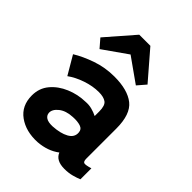

<svg xmlns="http://www.w3.org/2000/svg" viewBox="-210 -838 953 953"><g transform="rotate(45 267.0 -361.0)"><path d="M223 6Q144 10 91.5 -28Q39 -66 39 -138Q39 -189 69.5 -225.5Q100 -262 148.5 -282.5Q197 -303 249 -304Q272 -306 293 -300.5Q314 -295 332 -286V-318Q332 -360 314 -372.5Q296 -385 263 -385Q220 -385 174.5 -369.5Q129 -354 96 -330L39 -427Q81 -453 139.5 -473.5Q198 -494 263 -494Q356 -494 404 -456Q452 -418 452 -318V-108Q452 -87 461.5 -84Q471 -81 504 -91V-14Q488 -7 464 -0.5Q440 6 411 6Q352 6 336 -34Q290 1 223 6ZM220 -102Q273 -105 304.5 -122.5Q336 -140 334 -171Q333 -194 311.5 -201Q290 -208 259 -206Q213 -204 186 -182.5Q159 -161 160 -137Q161 -120 175.5 -110.5Q190 -101 220 -102ZM203 -728H281L407 -582L369 -538L242 -628L114 -538L76 -582Z"/></g></svg>

Font: Zen Kaku Gothic Antique Black
Style: Regular
Weight: 900
Designer: Yoshimichi Ohira
Foundry: Positype
Version: Version 1.001